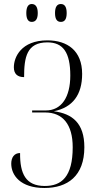

<svg xmlns="http://www.w3.org/2000/svg" viewBox="-20 -926 491 956"><path d="M283 -817C301 -817 312 -829 312 -861C312 -893 301 -906 283 -906C265 -906 254 -893 254 -861C254 -829 265 -817 283 -817ZM138 -817C156 -817 168 -829 168 -861C168 -893 156 -906 138 -906C122 -906 111 -893 111 -861C111 -829 122 -817 138 -817ZM201 10C316 10 400 -49 400 -193C400 -313 340 -360 248 -372C342 -391 389 -454 389 -558C389 -674 315 -725 216 -725C86 -725 49 -642 49 -591C49 -558 67 -542 100 -542C100 -641 113 -715 216 -715C294 -715 330 -665 330 -550C330 -442 286 -376 208 -376H140V-366H205C292 -366 342 -307 342 -193C342 -45 286 0 203 0C108 0 79 -61 80 -164C51 -164 36 -142 36 -111C36 -54 81 10 201 10Z"/></svg>

Font: Noto Serif Display ExtraCondensed Light
Style: Regular
Weight: 300
Width: 2
Designer: Monotype Design Team
Foundry: Monotype Imaging Inc.
Version: Version 2.009